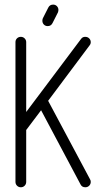

<svg xmlns="http://www.w3.org/2000/svg" viewBox="-20 -792 440 812"><path d="M45.4 -22.9V-613.8Q45.4 -623.5 52 -629.9Q58.6 -636.2 68.1 -636.2Q77.6 -636.2 84.2 -629.6Q90.8 -623 90.8 -613.8V-318.4L322.8 -627.4Q329.6 -636.7 340.8 -636.2Q350.6 -636.2 357.2 -629.6Q363.8 -623 363.8 -613.8Q363.8 -606 358.9 -600.1L183.6 -365.7L360.8 -33.7Q363.8 -29.3 363.8 -22.9Q363.8 -13.2 357.2 -6.6Q350.6 0 340.8 0Q326.7 0 320.8 -11.7L153.8 -325.7L90.8 -242.2V-22.9Q90.8 -13.2 84.2 -6.6Q77.6 0 68.1 0Q58.6 0 52 -6.6Q45.4 -13.2 45.4 -22.9ZM159.2 -704.6Q159.2 -709 161.1 -714.4L184.1 -759.8Q190.4 -772.5 204.6 -772.5Q214.4 -772.5 220.7 -765.9Q227.1 -759.3 227.1 -750Q227.1 -745.6 225.1 -739.7L202.1 -694.3Q195.8 -681.6 181.6 -681.6Q171.9 -681.6 165.5 -688.2Q159.2 -694.8 159.2 -704.6Z"/></svg>

Font: OpenGost Type A TT
Style: Regular
Weight: 400
Version: Version 0.3